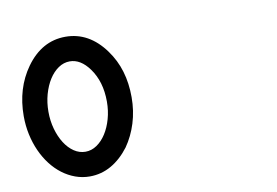

<svg xmlns="http://www.w3.org/2000/svg" viewBox="-74 -769 1352 938"><g transform="rotate(-10 602.0 -300.5)"><path d="M300.8 -647Q417.5 -647 496.6 -538.1Q533.2 -487.8 550.8 -428.7Q568.4 -369.6 568.4 -300.3Q568.4 -232.4 549.6 -172.1Q530.8 -111.8 496.6 -63Q457 -10.7 407.7 17.6Q358.4 45.9 300.8 45.9Q263.7 45.9 229.5 33.4Q195.3 21 165.5 -1.5Q135.7 -23.9 111.3 -55.7Q86.9 -87.4 69.6 -126Q52.2 -164.6 42.7 -208.7Q33.2 -252.9 33.2 -300.3Q33.2 -437.5 105 -538.1Q183.1 -647 300.8 -647ZM397 -466.3Q354.5 -524.9 300.8 -524.9Q270.5 -524.9 244.1 -506.8Q217.8 -488.8 198.2 -458Q178.7 -427.2 167.2 -386.5Q155.8 -345.7 155.8 -300.3Q155.8 -254.9 167.2 -214.4Q178.7 -173.8 198.2 -143.1Q217.8 -112.3 244.1 -94.5Q270.5 -76.7 300.8 -76.7Q330.6 -76.7 356.9 -94.5Q383.3 -112.3 403.1 -143.1Q422.9 -173.8 434.3 -214.4Q445.8 -254.9 445.8 -300.3Q445.8 -399.4 397 -466.3Z"/></g></svg>

Font: Erica Type
Style: Bold Italic
Weight: 700
Monospace: yes
Designer: Peter Wiegel
Foundry: Peter Wiegel
Version: Version 1.000 2010 initial release